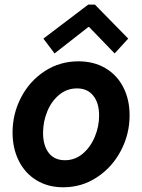

<svg xmlns="http://www.w3.org/2000/svg" viewBox="-20 -793 607 821"><path d="M33.7 -226.6Q33.7 -306.6 70.3 -376.7Q106.9 -446.8 171.4 -488.8Q235.8 -530.8 315.4 -530.8Q381.3 -530.8 430.9 -501.5Q480.5 -472.2 507.3 -419.7Q534.2 -367.2 534.2 -299.8Q534.2 -219.7 497.1 -148.9Q460 -78.1 395 -35.2Q330.1 7.8 250.5 7.8Q185.1 7.8 136 -22.2Q86.9 -52.2 60.3 -105.5Q33.7 -158.7 33.7 -226.6ZM403.8 -298.8Q403.8 -352.5 378.9 -383.8Q354 -415 309.1 -415Q266.1 -415 232.9 -387.5Q199.7 -359.9 181.9 -315.9Q164.1 -272 164.1 -225.1Q164.1 -170.9 188.2 -139.4Q212.4 -107.9 257.8 -107.9Q300.8 -107.9 334 -136Q367.2 -164.1 385.5 -208.3Q403.8 -252.4 403.8 -298.8ZM165.5 -627.9 357.4 -773.4H385.7L528.3 -627.9L470.2 -564.5L361.3 -677.2H357.4L213.4 -564.5Z"/></svg>

Font: Reddit Sans Fudge
Style: Bold
Weight: 700
Italic angle: -11.25°
Designer: Stephen Hutchings
Version: Version 1.013